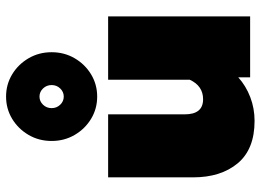

<svg xmlns="http://www.w3.org/2000/svg" viewBox="-136 -730 880 649"><g transform="rotate(-90 304.5 -405.0)"><path d="M153 -671Q153 -714 173.5 -749Q194 -784 228 -804.5Q262 -825 303 -825Q344 -825 378 -804.5Q412 -784 432.5 -749Q453 -714 453 -671Q453 -628 432.5 -593Q412 -558 378 -537.5Q344 -517 303 -517Q262 -517 228 -537.5Q194 -558 173.5 -593Q153 -628 153 -671ZM342 -671Q342 -688 330.5 -700Q319 -712 303 -712Q287 -712 275.5 -700Q264 -688 264 -671Q264 -654 275.5 -642Q287 -630 303 -630Q319 -630 330.5 -642Q342 -654 342 -671ZM30 -193V-480H243V-221Q243 -159 294 -159Q339 -159 360 -204V-480H574V0H368V-40Q339 -14 301 0.5Q263 15 221 15Q125 15 77.5 -42Q30 -99 30 -193Z"/></g></svg>

Font: Readiness Black
Style: Regular
Weight: 900
Designer: Katatrad Team
Foundry: CadsonDemak
Version: Version 1.00;April 23, 2019;FontCreator 11.5.0.2425 64-bit; 